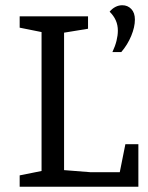

<svg xmlns="http://www.w3.org/2000/svg" viewBox="-20 -710 563 730"><path d="M54.8 0V-43.2L138 -59.9V-588.1L54.8 -604.8V-648H314.7V-600.7L223.6 -585.8V-63.2L322.3 -55.4H435.4L456.7 -161.8H506.1V0ZM407.4 -512Q417.9 -534.4 423 -554.9Q428.1 -575.5 428.1 -593.5Q428.1 -614.6 420.4 -632.1Q412.8 -649.6 396.8 -665.6Q406.8 -677.6 419.1 -683.8Q431.4 -690.1 445 -690.1Q465.4 -690.1 479.2 -675.7Q492.9 -661.3 492.9 -635.6Q492.9 -607.3 479 -573.7Q465.1 -540 441.1 -512Z"/></svg>

Font: Faustina Light
Style: Regular
Weight: 300
Designer: Alfonso Garcia
Foundry: http://www.omnibus-type.com
Version: Version 1.200